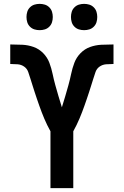

<svg xmlns="http://www.w3.org/2000/svg" viewBox="-20 -973 640 993"><path d="M241 0V-294Q232 -310 224 -326.5Q216 -343 209 -359.5Q202 -376 195.5 -393Q189 -410 183 -427Q177 -444 171 -461.5Q165 -479 159.5 -496Q154 -513 148.5 -530.5Q143 -548 137.5 -565.5Q132 -583 126 -600.5Q120 -618 105 -628.5Q90 -639 71.5 -640.5Q53 -642 35 -642H33V-743H36Q66 -743 96 -741.5Q126 -740 154 -730Q182 -720 203.5 -698Q225 -676 235.5 -648Q246 -620 252 -591Q258 -562 266 -533Q274 -504 282.5 -475.5Q291 -447 300 -418Q309 -447 317.5 -475.5Q326 -504 334 -533Q342 -562 348 -591Q354 -620 364.5 -648Q375 -676 396.5 -698Q418 -720 446 -730Q474 -740 504 -741.5Q534 -743 564 -743H567V-642H565Q547 -642 528.5 -640.5Q510 -639 495 -628.5Q480 -618 474 -600.5Q468 -583 462.5 -565.5Q457 -548 451.5 -530.5Q446 -513 440.5 -496Q435 -479 429 -461.5Q423 -444 417 -427Q411 -410 404.5 -393Q398 -376 391 -359.5Q384 -343 376 -326.5Q368 -310 359 -294V0ZM415 -817Q401 -817 388 -821Q375 -825 365 -835Q355 -845 351 -858Q347 -871 347 -885Q347 -899 351 -912Q355 -925 365 -935Q375 -945 388 -949Q401 -953 415 -953Q429 -953 442 -949Q455 -945 465 -935Q475 -925 479 -912Q483 -899 483 -885Q483 -871 479 -858Q475 -845 465 -835Q455 -825 442 -821Q429 -817 415 -817ZM185 -817Q171 -817 158 -821Q145 -825 135 -835Q125 -845 121 -858Q117 -871 117 -885Q117 -899 121 -912Q125 -925 135 -935Q145 -945 158 -949Q171 -953 185 -953Q199 -953 212 -949Q225 -945 235 -935Q245 -925 249 -912Q253 -899 253 -885Q253 -871 249 -858Q245 -845 235 -835Q225 -825 212 -821Q199 -817 185 -817Z"/></svg>

Font: Iosevka Book
Style: Bold
Weight: 700
Designer: Belleve Invis
Foundry: Belleve Invis
Version: Version 28.0.7; ttfautohint (v1.8.3)